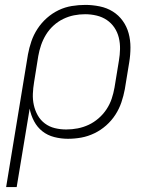

<svg xmlns="http://www.w3.org/2000/svg" viewBox="-20 -558 640 783"><path d="M5 205 94 -336Q99 -363 108 -389.5Q117 -416 133 -440.5Q149 -465 171 -484.5Q193 -504 219 -516.5Q245 -529 273 -533.5Q301 -538 328 -538Q357 -538 386.5 -532Q416 -526 440 -511Q464 -496 480.5 -473Q497 -450 504.5 -422.5Q512 -395 512 -364.5Q512 -334 507 -304L489 -194Q484 -167 475 -140.5Q466 -114 450.5 -90Q435 -66 413 -46.5Q391 -27 365 -14.5Q339 -2 312 3Q285 8 257 8Q229 8 201.5 1Q174 -6 153 -22.5Q132 -39 119 -63.5Q106 -88 101 -115L48 205ZM250 -30Q274 -30 297 -34.5Q320 -39 341.5 -49Q363 -59 382 -75.5Q401 -92 414.5 -112.5Q428 -133 435.5 -155.5Q443 -178 447 -201L465 -311Q469 -334 469.5 -358Q470 -382 464.5 -404.5Q459 -427 446.5 -445.5Q434 -464 415.5 -476.5Q397 -489 374 -494.5Q351 -500 327 -500Q304 -500 281.5 -495.5Q259 -491 237.5 -480.5Q216 -470 198 -453.5Q180 -437 167.5 -416.5Q155 -396 147.5 -374Q140 -352 136 -329L119 -223Q115 -199 114 -175.5Q113 -152 118 -129.5Q123 -107 134 -87.5Q145 -68 163 -54.5Q181 -41 203.5 -35.5Q226 -30 250 -30Z"/></svg>

Font: Iosevka Curly XLtEx
Style: Italic
Weight: 200
Width: 7
Italic angle: -9°
Monospace: yes
Designer: Belleve Invis
Foundry: Belleve Invis
Version: Version 11.1.0; ttfautohint (v1.8.3)